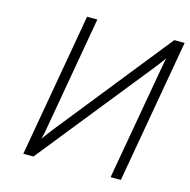

<svg xmlns="http://www.w3.org/2000/svg" viewBox="-103 -801 893 903"><g transform="rotate(15 343.0 -350.0)"><path d="M88.5 0 211.5 -700H261.5L163.5 -141.5Q161.5 -130 158.8 -116Q156 -102 152.5 -90.5Q163 -104.5 173.2 -118.5Q183.5 -132.5 192 -143.5L636 -700H686.5L563.5 0H513.5L611.5 -555.5Q614 -570 616.5 -583.2Q619 -596.5 621.5 -607.5Q612.5 -594 601.8 -580Q591 -566 581.5 -554L138 0Z"/></g></svg>

Font: Overpass ExtraLight
Style: Italic
Weight: 250
Italic angle: -10°
Designer: Delve Withrington, Dave Bailey, Thomas Jockin
Foundry: Delve Fonts LLC
Version: Version 4.000